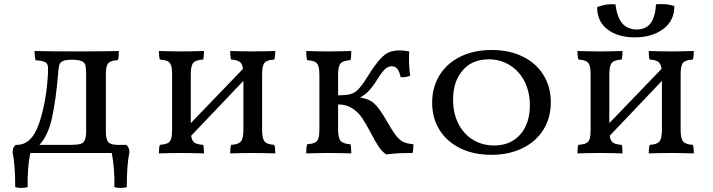

<svg xmlns="http://www.w3.org/2000/svg" viewBox="-20 -753 3511 945"><path d="M617 -4Q604 59 604 168Q592 172 574 172Q556 172 543 168Q545 77 530 0H129Q114 77 116 168Q103 172 85 172Q67 172 55 168Q55 59 42 -4Q42 -27 57 -40H63Q136 -40 172 -144.5Q208 -249 216 -389Q218 -419 214.5 -431.5Q211 -444 198.5 -449Q186 -454 155 -457Q150 -475 150 -502Q226 -500 367 -500Q499 -500 565 -502Q565 -470 560 -457Q525 -455 513 -442Q501 -429 501 -390V-109Q501 -67 513 -53.5Q525 -40 560 -40H602Q617 -27 617 -4ZM404 -390Q404 -417 400.5 -430.5Q397 -444 386 -450Q372 -459 334 -459Q297 -459 283 -449Q274 -443 271 -430.5Q268 -418 266 -390Q255 -258 235.5 -171Q216 -84 174 -40H327Q360 -40 375.5 -44.5Q391 -49 397.5 -63.5Q404 -78 404 -109Z M1330 -40Q1335 -28 1335 2Q1267 0 1225 0Q1175 0 1113 2Q1113 -28 1118 -40Q1153 -42 1165.5 -56.5Q1178 -71 1178 -114V-355L921 -85Q924 -60 937 -51Q950 -42 980 -40Q984 -27 984 2Q916 0 874 0Q824 0 762 2Q762 -28 767 -40Q792 -42 804.5 -48Q817 -54 822 -69Q827 -84 827 -114V-387Q827 -416 822 -431Q817 -446 804.5 -452Q792 -458 767 -460Q762 -474 762 -502Q826 -500 874 -500Q914 -500 984 -502Q984 -473 980 -460Q944 -458 931.5 -444Q919 -430 919 -387V-147L1176 -414Q1173 -439 1160 -448.5Q1147 -458 1117 -460Q1113 -475 1113 -502Q1177 -500 1224 -500Q1265 -500 1335 -502Q1335 -476 1330 -460Q1294 -458 1282 -444Q1270 -430 1270 -387V-114Q1270 -71 1282.5 -56.5Q1295 -42 1330 -40Z M2015 -43Q2015 -15 2010 0Q1967 0 1941.5 1.5Q1916 3 1881 7Q1859 -8 1843.5 -31.5Q1828 -55 1805 -99Q1780 -146 1762 -173Q1744 -200 1714.5 -219.5Q1685 -239 1644 -239V-117Q1644 -74 1656.5 -59.5Q1669 -45 1705 -43Q1709 -28 1709 2Q1641 0 1599 0Q1549 0 1487 2Q1487 -29 1492 -43Q1517 -45 1529.5 -51Q1542 -57 1547 -72Q1552 -87 1552 -117V-384Q1552 -413 1547 -428Q1542 -443 1529.5 -449Q1517 -455 1492 -457Q1487 -472 1487 -502Q1551 -500 1599 -500Q1639 -500 1709 -502Q1709 -471 1705 -457Q1669 -455 1656.5 -441Q1644 -427 1644 -384V-284Q1685 -284 1706 -290Q1727 -296 1745 -315Q1763 -334 1791 -379Q1826 -435 1851 -462Q1876 -489 1897.5 -497Q1919 -505 1951 -505Q1958 -505 1970 -503.5Q1982 -502 1994 -500Q1993 -489 1993 -465Q1993 -418 1999 -380Q1989 -376 1975 -374Q1961 -372 1952 -373Q1945 -404 1934.5 -415.5Q1924 -427 1908 -427Q1892 -427 1877 -414.5Q1862 -402 1837 -362Q1813 -324 1793.5 -304Q1774 -284 1752 -273Q1796 -267 1821 -244.5Q1846 -222 1881 -162Q1911 -109 1929 -86Q1947 -63 1965 -54.5Q1983 -46 2015 -43Z M2107 -248Q2107 -324 2143.5 -383Q2180 -442 2246.5 -474.5Q2313 -507 2400 -507Q2486 -507 2552 -475Q2618 -443 2654.5 -384.5Q2691 -326 2691 -250Q2691 -173 2654.5 -114.5Q2618 -56 2551.5 -23.5Q2485 9 2398 9Q2312 9 2246 -23Q2180 -55 2143.5 -113Q2107 -171 2107 -248ZM2588 -235Q2588 -300 2562 -351.5Q2536 -403 2489.5 -432Q2443 -461 2385 -461Q2304 -461 2257 -406.5Q2210 -352 2210 -263Q2210 -196 2236 -144.5Q2262 -93 2308 -65Q2354 -37 2412 -37Q2493 -37 2540.5 -91Q2588 -145 2588 -235Z M3390 -40Q3395 -28 3395 2Q3327 0 3285 0Q3235 0 3173 2Q3173 -28 3178 -40Q3213 -42 3225.5 -56.5Q3238 -71 3238 -114V-355L2981 -85Q2984 -60 2997 -51Q3010 -42 3040 -40Q3044 -27 3044 2Q2976 0 2934 0Q2884 0 2822 2Q2822 -28 2827 -40Q2852 -42 2864.5 -48Q2877 -54 2882 -69Q2887 -84 2887 -114V-387Q2887 -416 2882 -431Q2877 -446 2864.5 -452Q2852 -458 2827 -460Q2822 -474 2822 -502Q2886 -500 2934 -500Q2974 -500 3044 -502Q3044 -473 3040 -460Q3004 -458 2991.5 -444Q2979 -430 2979 -387V-147L3236 -414Q3233 -439 3220 -448.5Q3207 -458 3177 -460Q3173 -475 3173 -502Q3237 -500 3284 -500Q3325 -500 3395 -502Q3395 -476 3390 -460Q3354 -458 3342 -444Q3330 -430 3330 -387V-114Q3330 -71 3342.5 -56.5Q3355 -42 3390 -40ZM2919 -718Q2961 -735 3009 -732Q3017 -669 3042.5 -638.5Q3068 -608 3114 -608Q3159 -608 3182 -638.5Q3205 -669 3209 -732Q3217 -733 3234 -733Q3273 -733 3299 -723Q3299 -650 3243.5 -609.5Q3188 -569 3104 -569Q3022 -569 2970.5 -608Q2919 -647 2919 -718Z"/></svg>

Font: Vollkorn SC
Style: Regular
Weight: 400
Designer: Friedrich Althausen
Foundry: Friedrich Althausen
Version: Version 4.015